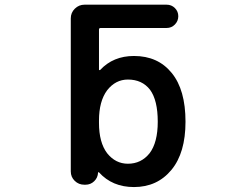

<svg xmlns="http://www.w3.org/2000/svg" viewBox="-20 -794 1040 804"><path d="M541 -10.7Q450.2 -10.7 394.5 -72.3Q393.6 -73.2 392.1 -72.8Q390.6 -72.3 390.6 -71.3Q389.6 -49.8 374.5 -35.2Q359.4 -20.5 337.9 -20.5H333Q309.6 -20.5 293 -36.6Q276.4 -52.7 276.4 -76.2V-716.8Q276.4 -741.2 293.5 -757.8Q310.5 -774.4 334 -774.4H677.7Q698.2 -774.4 712.4 -760.3Q726.6 -746.1 726.6 -726.1Q726.6 -706.1 712.4 -691.4Q698.2 -676.8 677.7 -676.8H401.4Q394.5 -676.8 394.5 -669.9V-502.9Q394.5 -501 396 -500.5Q397.5 -500 399.4 -501Q454.1 -559.6 541 -559.6Q641.6 -559.6 699.2 -488.3Q756.8 -418 756.8 -284.2Q756.8 -154.3 698.2 -83Q638.7 -10.7 541 -10.7ZM515.6 -460.9Q463.9 -460.9 428.7 -416Q394.5 -370.1 394.5 -289.1V-279.3Q394.5 -197.3 428.7 -152.3Q463.9 -108.4 515.6 -108.4Q571.3 -108.4 606.4 -152.3Q640.6 -197.3 640.6 -284.2Q640.6 -374 608.4 -418Q575.2 -460.9 515.6 -460.9Z"/></svg>

Font: Rounded Mgen+ 1mn medium
Style: Regular
Weight: 500
Designer: [Source Han Sans]
Ryoko NISHIZUKA  (kana & ideographs); Paul D. Hunt (Latin, Greek & Cyrillic); Wenlong ZHANG  (bopomofo
Version: Version 1.059.20150602